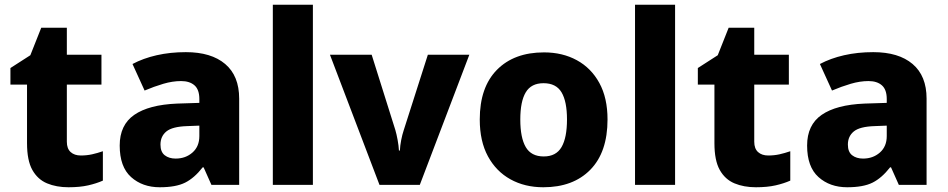

<svg xmlns="http://www.w3.org/2000/svg" viewBox="-20 -780 3999 810"><path d="M321 -124Q346 -124 368.5 -129Q391 -134 414 -142V-18Q387 -6 352 2Q317 10 269 10Q218 10 178.5 -6.5Q139 -23 116.5 -63Q94 -103 94 -176V-423H24V-493L108 -547L154 -663H262V-549H408V-423H262V-182Q262 -153 278 -138.5Q294 -124 321 -124Z M764 -560Q871 -560 930 -510Q989 -460 989 -364V0H872L839 -74H835Q800 -29 761 -9.5Q722 10 654 10Q581 10 533 -33Q485 -76 485 -166Q485 -253 546.5 -295.5Q608 -338 727 -343L821 -346V-362Q821 -402 800.5 -420Q780 -438 744 -438Q708 -438 669 -426.5Q630 -415 590 -398L539 -510Q584 -534 641 -547Q698 -560 764 -560ZM770 -248Q707 -246 682 -225.5Q657 -205 657 -170Q657 -139 675 -125Q693 -111 721 -111Q763 -111 792 -136.5Q821 -162 821 -206V-250Z M1300 0H1131V-760H1300Z M1581 0 1372 -549H1548L1648 -231Q1653 -214 1657.5 -189.5Q1662 -165 1663 -145H1667Q1668 -166 1672.5 -189Q1677 -212 1683 -230L1785 -549H1960L1751 0Z M2543 -276Q2543 -138 2470.5 -64Q2398 10 2272 10Q2194 10 2133.5 -23.5Q2073 -57 2038.5 -120.5Q2004 -184 2004 -276Q2004 -412 2076.5 -485.5Q2149 -559 2275 -559Q2353 -559 2413.5 -526Q2474 -493 2508.5 -430Q2543 -367 2543 -276ZM2175 -276Q2175 -199 2198 -159.5Q2221 -120 2274 -120Q2326 -120 2349 -159.5Q2372 -199 2372 -276Q2372 -352 2349 -390.5Q2326 -429 2273 -429Q2221 -429 2198 -390.5Q2175 -352 2175 -276Z M2828 0H2659V-760H2828Z M3221 -124Q3246 -124 3268.5 -129Q3291 -134 3314 -142V-18Q3287 -6 3252 2Q3217 10 3169 10Q3118 10 3078.5 -6.5Q3039 -23 3016.5 -63Q2994 -103 2994 -176V-423H2924V-493L3008 -547L3054 -663H3162V-549H3308V-423H3162V-182Q3162 -153 3178 -138.5Q3194 -124 3221 -124Z M3664 -560Q3771 -560 3830 -510Q3889 -460 3889 -364V0H3772L3739 -74H3735Q3700 -29 3661 -9.5Q3622 10 3554 10Q3481 10 3433 -33Q3385 -76 3385 -166Q3385 -253 3446.5 -295.5Q3508 -338 3627 -343L3721 -346V-362Q3721 -402 3700.5 -420Q3680 -438 3644 -438Q3608 -438 3569 -426.5Q3530 -415 3490 -398L3439 -510Q3484 -534 3541 -547Q3598 -560 3664 -560ZM3670 -248Q3607 -246 3582 -225.5Q3557 -205 3557 -170Q3557 -139 3575 -125Q3593 -111 3621 -111Q3663 -111 3692 -136.5Q3721 -162 3721 -206V-250Z"/></svg>

Font: Noto Sans Tamil ExtraBold
Style: Regular
Weight: 800
Designer: Jelle Bosma - Monotype Design Team
Foundry: Monotype Imaging Inc.
Version: Version 2.004; ttfautohint (v1.8.4.7-5d5b)